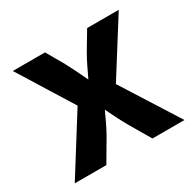

<svg xmlns="http://www.w3.org/2000/svg" viewBox="-125 -682 830 817"><g transform="rotate(-30 290.0 -273.0)"><path d="M20.5 0 196.3 -280.3 31.2 -545.9H189.5L238.8 -460Q253.4 -432.6 266.4 -406Q279.3 -379.4 291.5 -353.5Q303.7 -379.4 316.7 -406.2Q329.6 -433.1 345.2 -460L396.5 -545.9H551.8L383.3 -278.3L559.6 0H402.3L341.8 -103Q326.7 -129.4 313.5 -155.8Q300.3 -182.1 288.1 -207.5Q276.4 -182.1 263.9 -155.8Q251.5 -129.4 236.3 -103L175.8 0Z"/></g></svg>

Font: Inter
Style: Bold
Weight: 700
Designer: Rasmus Andersson
Foundry: rsms
Version: Version 4.001;git-9221beed3